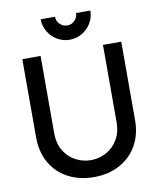

<svg xmlns="http://www.w3.org/2000/svg" viewBox="-99 -1004 913 1097"><g transform="rotate(-10 357.0 -455.5)"><path d="M213 -926H296Q296 -901 314 -883Q332 -865 357 -865Q382.5 -865 400.2 -883Q418 -901 418 -926H501Q501 -887 481.5 -854Q462 -821 429 -801.5Q396 -782 357 -782Q318 -782 285 -801.5Q252 -821 232.5 -854Q213 -887 213 -926ZM70 -265V-719.5L176 -720V-270.5Q176 -212 201.8 -169.5Q227.5 -127 269 -105.2Q310.5 -83.5 357 -83.5Q403.5 -83.5 445 -105.5Q486.5 -127.5 512.2 -170Q538 -212.5 538 -270.5V-720H644V-265Q644 -181.5 607.8 -118Q571.5 -54.5 506.2 -19.8Q441 15 357 15Q273 15 207.8 -19.8Q142.5 -54.5 106.2 -118Q70 -181.5 70 -265Z"/></g></svg>

Font: Hauora SemiBold
Style: Regular
Weight: 600
Designer: Wayne Shih
Foundry: WCYS
Version: Version 1.001